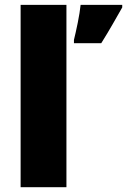

<svg xmlns="http://www.w3.org/2000/svg" viewBox="-20 -780 529 800"><path d="M256.8 0H65.9V-759.8H256.8ZM489.3 -759.8V-749Q468.3 -712.4 449 -678.5Q429.7 -644.5 401.9 -600.1H288.1V-613.8Q295.4 -643.1 304 -685.3Q312.5 -727.5 315.9 -759.8Z"/></svg>

Font: Open Sans ExtraBold
Style: Regular
Weight: 800
Designer: Monotype Design Team
Foundry: Monotype Imaging Inc.
Version: Version 3.003; ttfautohint (v1.8.4)